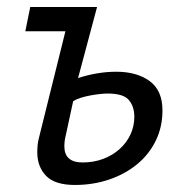

<svg xmlns="http://www.w3.org/2000/svg" viewBox="-20 -520 515 546"><path d="M167 -135Q163 -119 163 -104Q163 -58 215 -58Q246 -58 273 -68Q300 -78 320 -96Q340 -114 351 -137.5Q362 -161 362 -188Q362 -217 346.5 -235.5Q331 -254 286 -254Q276 -254 263 -252.5Q250 -251 236.5 -248.5Q223 -246 210 -242Q197 -238 188 -232ZM202 -298Q226 -306 254 -311Q282 -316 311 -316Q369 -316 405.5 -289.5Q442 -263 442 -206Q442 -159 423 -120Q404 -81 370 -53Q336 -25 290.5 -9.5Q245 6 193 6Q136 6 111 -20Q86 -46 86 -87Q86 -97 87 -107.5Q88 -118 91 -129L166 -431H52L66 -500H256Z"/></svg>

Font: PT Sans
Style: Italic
Weight: 400
Italic angle: -12°
Designer: A.Korolkova, O.Umpeleva, V.Yefimov
Foundry: ParaType Ltd
Version: Version 2.003W OFL